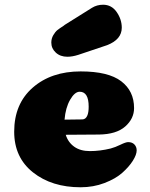

<svg xmlns="http://www.w3.org/2000/svg" viewBox="-20 -786 635 812"><path d="M321 6Q199 6 119.5 -57Q40 -120 40 -229Q40 -347 118.5 -415.5Q197 -484 321 -484Q438 -484 492.5 -442.5Q547 -401 547 -329Q547 -284 509.5 -251Q472 -218 399 -217L258 -216Q268 -184 294 -165.5Q320 -147 360 -147Q403 -147 448 -158Q467 -163 489.5 -174Q512 -185 522 -185Q539 -185 548.5 -175Q558 -165 558 -150Q558 -132 542 -106.5Q526 -81 497.5 -55.5Q469 -30 422 -12Q375 6 321 6ZM253 -280Q322 -281 328 -281Q343 -281 350 -299Q355 -312 355 -335Q355 -398 317 -398Q296 -398 276.5 -364Q257 -330 253 -280ZM369 -753Q390 -766 416 -766Q452 -766 473.5 -735Q495 -704 495 -669Q495 -619 433 -595L311 -554Q286 -546 265 -546Q235 -546 216 -563.5Q197 -581 197 -606Q197 -623 205.5 -637.5Q214 -652 223 -659Q232 -666 249 -677Q252 -679 254 -681Z"/></svg>

Font: Coiny
Style: Regular
Weight: 400
Version: Version 001.001